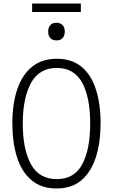

<svg xmlns="http://www.w3.org/2000/svg" viewBox="-20 -1058 640 1088"><path d="M300 10Q212 10 156.5 -38.5Q101 -87 75.5 -170Q50 -253 50 -359Q50 -470 78 -552.5Q106 -635 162 -680Q218 -725 302 -725Q387 -725 442 -679.5Q497 -634 523.5 -551.5Q550 -469 550 -360Q550 -253 524 -169.5Q498 -86 443 -38Q388 10 300 10ZM302 -43Q401 -43 446 -127Q491 -211 491 -358Q491 -508 445 -590.5Q399 -673 302 -673Q202 -673 155.5 -587.5Q109 -502 109 -358Q109 -213 155 -128Q201 -43 302 -43ZM300 -829Q278 -829 265.5 -842Q253 -855 253 -879Q253 -902 265 -915.5Q277 -929 300 -929Q322 -929 334.5 -915.5Q347 -902 347 -879Q347 -856 335 -842.5Q323 -829 300 -829ZM162 -990V-1038H438V-990Z"/></svg>

Font: Noto Sans Mono Light
Style: Regular
Weight: 300
Designer: Monotype Design Team
Foundry: Monotype Imaging Inc.
Version: Version 2.014; ttfautohint (v1.8.4.7-5d5b)